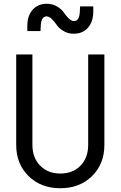

<svg xmlns="http://www.w3.org/2000/svg" viewBox="-20 -989 640 1019"><path d="M534 -700V-220Q534 -119 468.5 -54.5Q403 10 300 10Q197 10 131.5 -54.5Q66 -119 66 -220V-700H152V-220Q152 -152 193 -110Q234 -68 300 -68Q367 -68 407.5 -110Q448 -152 448 -220V-700ZM125 -824V-852Q125 -905 153 -937Q181 -969 229 -969Q259 -969 283 -954.5Q307 -940 318.5 -923Q330 -906 344.5 -891.5Q359 -877 373 -877Q403 -877 404 -934L405 -955H475V-928Q475 -874 447 -842Q419 -810 371 -810Q341 -810 317 -824.5Q293 -839 281.5 -856Q270 -873 255.5 -887.5Q241 -902 227 -902Q197 -902 196 -845L195 -824Z"/></svg>

Font: CommitMono
Style: 450Regular
Weight: 450
Designer: Eigil Nikolajsen
Foundry: Eigil Nikolajsen
Version: Version 1.002